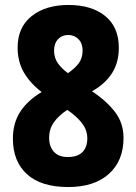

<svg xmlns="http://www.w3.org/2000/svg" viewBox="-20 -744 550 774"><path d="M256 -724Q349 -724 404 -679.5Q459 -635 459 -551Q459 -492 431.5 -449Q404 -406 351 -376Q411 -336 444.5 -291.5Q478 -247 478 -188Q478 -96 419 -43Q360 10 255 10Q146 10 89 -41.5Q32 -93 32 -185Q32 -248 61.5 -293.5Q91 -339 148 -373Q101 -409 76 -452.5Q51 -496 51 -552Q51 -634 107.5 -679Q164 -724 256 -724ZM255 -603Q230 -603 214 -586Q198 -569 198 -540Q198 -511 213 -489.5Q228 -468 254 -449Q284 -470 298.5 -490.5Q313 -511 313 -540Q313 -569 296.5 -586Q280 -603 255 -603ZM178 -189Q178 -154 197 -132.5Q216 -111 253 -111Q293 -111 312.5 -131Q332 -151 332 -187Q332 -217 314.5 -242Q297 -267 264 -292L251 -301Q215 -277 196.5 -250Q178 -223 178 -189Z"/></svg>

Font: Noto Sans Arabic UI Cn XBd
Style: Regular
Weight: 800
Width: 3
Designer: Monotype Design Team, Nadine Chahine and Nizar Qandah
Foundry: Monotype Imaging Inc.
Version: Version 2.010; ttfautohint (v1.8.4.7-5d5b)